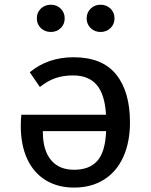

<svg xmlns="http://www.w3.org/2000/svg" viewBox="-20 -802 655 834"><path d="M544.6 -270.8Q544.6 -184.6 515.6 -120.5Q486.7 -56.4 431.8 -21.8Q376.9 12.8 301.5 12.8Q230.8 12.8 178.5 -19.2Q126.2 -51.3 98.2 -111.5Q70.3 -171.8 70.3 -254.9Q70.3 -285.6 72.8 -303.6H440.5Q435.4 -392.3 400 -433.3Q364.6 -474.4 297.4 -474.4Q255.4 -474.4 221.3 -462.8Q187.2 -451.3 153.3 -424.1L109.2 -488.2Q188.2 -553.3 299.5 -553.3Q424.1 -553.3 484.4 -478.7Q544.6 -404.1 544.6 -270.8ZM441 -232.3H166.2V-224.1Q167.2 -147.7 202.1 -106.2Q236.9 -64.6 301.5 -64.6Q368.7 -64.6 403.1 -103.6Q437.4 -142.6 441 -232.3ZM140 -722.1Q140 -747.7 157.4 -764.6Q174.9 -781.5 201 -781.5Q226.2 -781.5 243.6 -764.6Q261 -747.7 261 -722.1Q261 -696.9 243.6 -680Q226.2 -663.1 201 -663.1Q174.9 -663.1 157.4 -680Q140 -696.9 140 -722.1ZM356.4 -722.1Q356.4 -747.7 373.8 -764.6Q391.3 -781.5 416.4 -781.5Q442.6 -781.5 460 -764.6Q477.4 -747.7 477.4 -722.1Q477.4 -696.9 460 -680Q442.6 -663.1 416.4 -663.1Q391.3 -663.1 373.8 -680Q356.4 -696.9 356.4 -722.1Z"/></svg>

Font: Fira Code Fixed Retina
Style: Regular
Weight: 450
Monospace: yes
Designer: Carrois Corporate, Edenspiekermann AG, Nikita Prokopov
Foundry: Carrois Corporate, Edenspiekermann AG, Nikita Prokopov
Version: Version 5.002